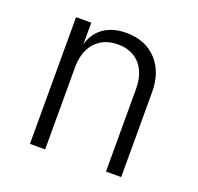

<svg xmlns="http://www.w3.org/2000/svg" viewBox="-103 -671 807 783"><g transform="rotate(20 300.0 -280.0)"><path d="M103 0V-550H169V-455Q181 -504 220 -532Q259 -560 319 -560Q401 -560 450 -508Q499 -456 499 -368V0H433V-358Q433 -427 398 -465.5Q363 -504 303 -504Q241 -504 205 -464.5Q169 -425 169 -356V0Z"/></g></svg>

Font: JetBrains Mono NL ExtraLight
Style: Regular
Weight: 200
Designer: Philipp Nurullin, Konstantin Bulenkov
Foundry: JetBrains
Version: Version 2.304; ttfautohint (v1.8.4.7-5d5b)